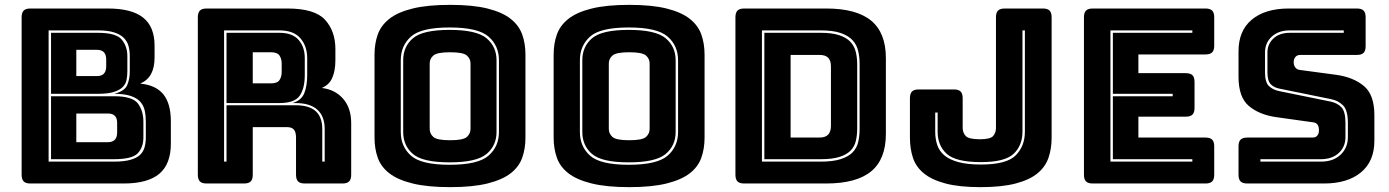

<svg xmlns="http://www.w3.org/2000/svg" viewBox="-20 -755 5715 790"><path d="M489 0H105Q86 0 77.5 -8.5Q69 -17 69 -36V-684Q69 -703 77.5 -711.5Q86 -720 105 -720H424Q522 -720 569 -682.5Q616 -645 616 -567V-519Q616 -477 601.5 -450.5Q587 -424 557 -411Q621 -405 652 -367Q683 -329 683 -256V-164Q683 -80 635.5 -40Q588 0 489 0ZM180 -90H449Q491 -90 517 -97.5Q543 -105 556.5 -118Q570 -131 575 -149.5Q580 -168 580 -190V-254Q580 -279 575.5 -300Q571 -321 557 -336.5Q543 -352 517 -360.5Q491 -369 450 -369Q493 -380 503.5 -405Q514 -430 514 -460V-524Q514 -546 509 -565Q504 -584 490 -598.5Q476 -613 450 -621.5Q424 -630 383 -630H180ZM383 -620Q458 -620 481 -592Q504 -564 504 -524V-460Q504 -442 500.5 -425.5Q497 -409 484.5 -396.5Q472 -384 448 -376.5Q424 -369 383 -369H190V-620ZM294 -550V-442H379Q398 -442 407.5 -452Q417 -462 417 -482V-510Q417 -530 407.5 -540Q398 -550 379 -550ZM450 -359Q525 -359 547.5 -329Q570 -299 570 -254V-190Q570 -149 547 -124.5Q524 -100 449 -100H190V-359ZM294 -288V-170H424Q443 -170 452.5 -180Q462 -190 462 -210V-249Q462 -269 452.5 -278.5Q443 -288 424 -288Z M1130 -620Q1183 -620 1208.5 -591Q1234 -562 1234 -516V-446Q1234 -391 1213 -361Q1192 -331 1130 -331H912V-620ZM1020 -540V-412H1095Q1121 -412 1130 -425.5Q1139 -439 1139 -459V-493Q1139 -513 1130 -526.5Q1121 -540 1095 -540ZM912 -90V-322H1195Q1252 -322 1279 -297.5Q1306 -273 1306 -224V-90H1316V-224Q1316 -276 1286 -303.5Q1256 -331 1195 -331H1184Q1220 -342 1232 -371.5Q1244 -401 1244 -447V-516Q1244 -565 1216 -597.5Q1188 -630 1130 -630H902V-90ZM984 0H830Q811 0 802.5 -8.5Q794 -17 794 -36V-684Q794 -703 802.5 -711.5Q811 -720 830 -720H1163Q1275 -720 1317.5 -673.5Q1360 -627 1360 -553V-507Q1360 -465 1347.5 -435.5Q1335 -406 1304 -393Q1358 -387 1391.5 -349Q1425 -311 1425 -248V-36Q1425 -17 1416.5 -8.5Q1408 0 1389 0H1234Q1215 0 1206.5 -8.5Q1198 -17 1198 -36V-189Q1198 -211 1189.5 -221.5Q1181 -232 1160 -232H1020V-36Q1020 -17 1011.5 -8.5Q1003 0 984 0Z M2142 -189Q2142 -143 2128.5 -105.5Q2115 -68 2080.5 -41.5Q2046 -15 1985.5 0Q1925 15 1832 15Q1739 15 1678 0Q1617 -15 1582.5 -41.5Q1548 -68 1534.5 -105.5Q1521 -143 1521 -189V-530Q1521 -576 1534.5 -613.5Q1548 -651 1582.5 -678Q1617 -705 1678 -720Q1739 -735 1832 -735Q1925 -735 1985.5 -720Q2046 -705 2080.5 -678Q2115 -651 2128.5 -613.5Q2142 -576 2142 -530ZM2033 -212V-507Q2033 -567 1990 -604.5Q1947 -642 1830 -642Q1713 -642 1671 -604.5Q1629 -567 1629 -507V-212Q1629 -152 1671 -114.5Q1713 -77 1830 -77Q1947 -77 1990 -114.5Q2033 -152 2033 -212ZM1639 -212V-507Q1639 -563 1679 -597.5Q1719 -632 1830 -632Q1941 -632 1982 -597.5Q2023 -563 2023 -507V-212Q2023 -156 1982 -121.5Q1941 -87 1830 -87Q1719 -87 1679 -121.5Q1639 -156 1639 -212ZM1748 -225Q1748 -205 1763 -191.5Q1778 -178 1832 -178Q1886 -178 1901 -191.5Q1916 -205 1916 -225V-494Q1916 -513 1901 -526.5Q1886 -540 1832 -540Q1778 -540 1763 -526.5Q1748 -513 1748 -494Z M2879 -189Q2879 -143 2865.5 -105.5Q2852 -68 2817.5 -41.5Q2783 -15 2722.5 0Q2662 15 2569 15Q2476 15 2415 0Q2354 -15 2319.5 -41.5Q2285 -68 2271.5 -105.5Q2258 -143 2258 -189V-530Q2258 -576 2271.5 -613.5Q2285 -651 2319.5 -678Q2354 -705 2415 -720Q2476 -735 2569 -735Q2662 -735 2722.5 -720Q2783 -705 2817.5 -678Q2852 -651 2865.5 -613.5Q2879 -576 2879 -530ZM2770 -212V-507Q2770 -567 2727 -604.5Q2684 -642 2567 -642Q2450 -642 2408 -604.5Q2366 -567 2366 -507V-212Q2366 -152 2408 -114.5Q2450 -77 2567 -77Q2684 -77 2727 -114.5Q2770 -152 2770 -212ZM2376 -212V-507Q2376 -563 2416 -597.5Q2456 -632 2567 -632Q2678 -632 2719 -597.5Q2760 -563 2760 -507V-212Q2760 -156 2719 -121.5Q2678 -87 2567 -87Q2456 -87 2416 -121.5Q2376 -156 2376 -212ZM2485 -225Q2485 -205 2500 -191.5Q2515 -178 2569 -178Q2623 -178 2638 -191.5Q2653 -205 2653 -225V-494Q2653 -513 2638 -526.5Q2623 -540 2569 -540Q2515 -540 2500 -526.5Q2485 -513 2485 -494Z M3379 0H3042Q3023 0 3014.5 -8.5Q3006 -17 3006 -36V-684Q3006 -703 3014.5 -711.5Q3023 -720 3042 -720H3379Q3504 -720 3564.5 -670Q3625 -620 3625 -516V-204Q3625 -100 3564.5 -50Q3504 0 3379 0ZM3115 -90H3357Q3408 -90 3440 -100.5Q3472 -111 3489 -129Q3506 -147 3511.5 -172Q3517 -197 3517 -226V-491Q3517 -520 3511 -545.5Q3505 -571 3488 -589.5Q3471 -608 3439.5 -619Q3408 -630 3357 -630H3115ZM3357 -620Q3404 -620 3433.5 -610Q3463 -600 3479 -583Q3495 -566 3501 -542Q3507 -518 3507 -491V-226Q3507 -199 3501.5 -175.5Q3496 -152 3480 -135.5Q3464 -119 3434.5 -109.5Q3405 -100 3357 -100H3125V-620ZM3233 -529V-189H3352Q3376 -189 3387.5 -201Q3399 -213 3399 -238V-481Q3399 -506 3387.5 -517.5Q3376 -529 3352 -529Z M4307 -189Q4307 -143 4294 -105.5Q4281 -68 4248.5 -41.5Q4216 -15 4159 0Q4102 15 4014 15Q3927 15 3870.5 0Q3814 -15 3781.5 -41.5Q3749 -68 3736.5 -105.5Q3724 -143 3724 -189V-351Q3724 -370 3732.5 -378.5Q3741 -387 3760 -387H3905Q3924 -387 3932.5 -378.5Q3941 -370 3941 -351V-229Q3941 -209 3953.5 -195.5Q3966 -182 4012 -182Q4055 -182 4066.5 -195.5Q4078 -209 4078 -229V-684Q4078 -703 4086.5 -711.5Q4095 -720 4114 -720H4271Q4290 -720 4298.5 -711.5Q4307 -703 4307 -684ZM4187 -630V-213Q4187 -157 4151 -122.5Q4115 -88 4016 -88Q3913 -88 3875.5 -122Q3838 -156 3838 -213V-292H3828V-213Q3828 -183 3836.5 -158Q3845 -133 3866 -115.5Q3887 -98 3923.5 -88Q3960 -78 4016 -78Q4122 -78 4159.5 -116Q4197 -154 4197 -213V-630Z M4940 0H4476Q4457 0 4448.5 -8.5Q4440 -17 4440 -36V-684Q4440 -703 4448.5 -711.5Q4457 -720 4476 -720H4940Q4959 -720 4967.5 -711.5Q4976 -703 4976 -684V-567Q4976 -548 4967.5 -539.5Q4959 -531 4940 -531H4664V-454H4859Q4878 -454 4886.5 -445.5Q4895 -437 4895 -418V-311Q4895 -292 4886.5 -283.5Q4878 -275 4859 -275H4664V-189H4940Q4959 -189 4967.5 -180.5Q4976 -172 4976 -153V-36Q4976 -17 4967.5 -8.5Q4959 0 4940 0ZM4886 -100H4559V-359H4805V-369H4559V-620H4886V-630H4549V-90H4886Z M5428 0H5112Q5093 0 5084.5 -8.5Q5076 -17 5076 -36V-153Q5076 -172 5084.5 -180.5Q5093 -189 5112 -189H5381Q5394 -189 5400.5 -197.5Q5407 -206 5407 -218Q5407 -235 5400.5 -243Q5394 -251 5381 -252L5231 -273Q5161 -283 5118.5 -319Q5076 -355 5076 -439V-544Q5076 -629 5131 -674.5Q5186 -720 5283 -720H5563Q5582 -720 5590.5 -711.5Q5599 -703 5599 -684V-565Q5599 -546 5590.5 -537.5Q5582 -529 5563 -529H5330Q5317 -529 5310 -520.5Q5303 -512 5303 -499Q5303 -486 5310 -477Q5317 -468 5330 -467L5479 -447Q5549 -437 5592 -401Q5635 -365 5635 -281V-176Q5635 -91 5579.5 -45.5Q5524 0 5428 0ZM5509 -630H5287Q5241 -630 5213 -604.5Q5185 -579 5185 -539V-457Q5185 -416 5201.5 -400.5Q5218 -385 5244 -380L5455 -337Q5483 -331 5499.5 -313.5Q5516 -296 5516 -249V-191Q5516 -151 5488.5 -125.5Q5461 -100 5415 -100H5166V-90H5415Q5466 -90 5496 -118.5Q5526 -147 5526 -191V-249Q5526 -301 5506.5 -321Q5487 -341 5457 -347L5246 -390Q5223 -394 5209 -408Q5195 -422 5195 -457V-539Q5195 -574 5220 -597Q5245 -620 5287 -620H5509Z"/></svg>

Font: Bungee Inline
Style: Regular
Weight: 400
Designer: David Jonathan Ross
Foundry: David Jonathan Ross
Version: Version 1.001;PS 1.0;hotconv 1.0.72;makeotf.lib2.5.5900